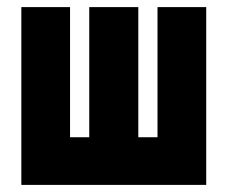

<svg xmlns="http://www.w3.org/2000/svg" viewBox="-20 -520 640 540"><path d="M40 -500V0H560V-500H423V-134H369V-500H231V-134H177V-500Z"/></svg>

Font: LT Wave Mono Black
Style: Regular
Weight: 900
Designer: Daniel Lyons
Version: Version 2.5 (Glyphs App)